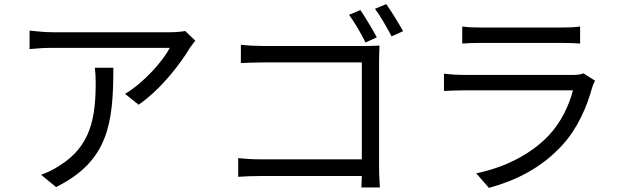

<svg xmlns="http://www.w3.org/2000/svg" viewBox="-20 -874 3040 935"><path d="M442 -544C445 -518 446 -496 446 -472C446 -305 424 -162 269 -67C241 -48 207 -32 180 -23L253 37C508 -90 532 -273 532 -544ZM882 -723C867 -720 831 -717 812 -717H238C201 -717 159 -721 124 -725V-635C164 -639 201 -641 238 -641H807C775 -579 681 -471 589 -417L655 -364C769 -443 864 -572 904 -640C911 -651 924 -666 931 -676Z M1815 -692C1795 -730 1758 -791 1735 -825L1680 -802C1705 -767 1740 -709 1760 -667ZM1826 -574C1826 -598 1827 -629 1828 -652C1809 -651 1779 -650 1754 -650H1262C1230 -650 1186 -652 1153 -656V-567C1176 -568 1226 -570 1263 -570H1742V-98H1251C1209 -98 1166 -101 1140 -104V-13C1167 -15 1212 -17 1253 -17H1742C1741 7 1740 28 1740 39H1830C1829 23 1826 -22 1826 -58ZM1806 -831C1833 -796 1865 -738 1887 -697L1943 -722C1922 -760 1885 -820 1861 -854Z M2821 -517C2810 -511 2789 -509 2766 -509H2239C2212 -509 2178 -511 2142 -515V-431C2177 -433 2215 -434 2239 -434H2770C2752 -362 2712 -277 2651 -213C2566 -124 2441 -59 2299 -30L2361 41C2488 6 2614 -53 2719 -168C2793 -249 2838 -353 2865 -452C2867 -459 2873 -472 2878 -481ZM2231 -662C2258 -664 2290 -665 2321 -665H2713C2747 -665 2781 -664 2805 -662V-745C2781 -741 2746 -740 2714 -740H2321C2289 -740 2257 -741 2231 -745Z"/></svg>

Font: Noto Sans CJK TC Regular
Style: Regular
Weight: 400
Designer: Ryoko NISHIZUKA (kana & ideographs); Paul D. Hunt (Latin, Greek & Cyrillic); Wenlong ZHANG (bopomofo); Sandoll Communica
Foundry: Adobe Systems Incorporated
Version: Version 1.001;PS 1.001;hotconv 1.0.78;makeotf.lib2.5.61930